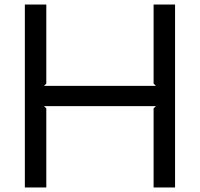

<svg xmlns="http://www.w3.org/2000/svg" viewBox="-20 -830 885 850"><path d="M755 0H660V-350L670 -360H175L185 -350V0H90V-810H185V-460L175 -450H670L660 -460V-810H755ZM670 -360H175Z"/></svg>

Font: TypoPRO Sinkin Sans
Style: 400 Regular
Weight: 400
Designer: Keith Bates
Foundry: K-Type
Version: Sinkin Sans (version 1.0)  by Keith Bates   •   © 2014   www